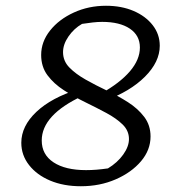

<svg xmlns="http://www.w3.org/2000/svg" viewBox="-20 -637 623 667"><path d="M261 10Q201 10 154.5 -9.5Q108 -29 81 -63.5Q54 -98 54 -141Q54 -199 106.5 -248.5Q159 -298 253 -327L267 -304Q125 -238 125 -149Q125 -100 166 -73Q207 -46 279 -46Q297 -46 315.5 -47.5Q334 -49 355 -52Q388 -72 408 -100Q428 -128 428 -154Q428 -183 406 -204.5Q384 -226 349.5 -244.5Q315 -263 276 -282Q237 -301 202 -323.5Q167 -346 145 -375.5Q123 -405 123 -446Q123 -492 154 -531Q185 -570 236.5 -593.5Q288 -617 348 -617Q402 -617 444 -599Q486 -581 510.5 -549.5Q535 -518 535 -478Q535 -422 483.5 -370.5Q432 -319 344 -287L331 -312Q397 -349 431.5 -389.5Q466 -430 466 -472Q466 -514 431 -537.5Q396 -561 335 -561Q320 -561 302 -559Q284 -557 265 -554Q237 -538 218 -510.5Q199 -483 199 -456Q199 -425 221 -402.5Q243 -380 277.5 -360.5Q312 -341 351 -322.5Q390 -304 424.5 -282Q459 -260 481 -231Q503 -202 503 -163Q503 -116 470 -77Q437 -38 382 -14Q327 10 261 10Z"/></svg>

Font: Piazzolla Thin
Style: Italic
Weight: 400
Italic angle: -11.3°
Version: Version 2.005